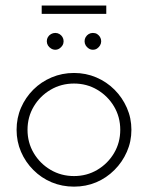

<svg xmlns="http://www.w3.org/2000/svg" viewBox="-20 -678 543 706"><path d="M252.1 8.3Q208.3 8.3 170.1 -7.6Q131.9 -23.6 102.8 -52.8Q73.6 -81.9 57.3 -119.8Q41 -157.6 41 -200.7Q41 -244.4 57.3 -281.9Q73.6 -319.4 102.4 -348.3Q131.2 -377.1 169.8 -393.4Q208.3 -409.7 252.1 -409.7Q295.8 -409.7 334 -393.4Q372.2 -377.1 401 -348.3Q429.9 -319.4 446.5 -281.6Q463.2 -243.8 463.2 -200.7Q463.2 -157.6 446.5 -119.8Q429.9 -81.9 400.7 -52.8Q371.5 -23.6 333.7 -7.6Q295.8 8.3 252.1 8.3ZM252.1 -30.6Q299.3 -30.6 337.8 -53.5Q376.4 -76.4 399.3 -114.9Q422.2 -153.5 422.2 -200.7Q422.2 -247.9 399.3 -286.5Q376.4 -325 337.8 -347.9Q299.3 -370.8 252.1 -370.8Q204.9 -370.8 166 -347.9Q127.1 -325 104.2 -286.5Q81.2 -247.9 81.2 -200.7Q81.2 -153.5 104.2 -114.9Q127.1 -76.4 166 -53.5Q204.9 -30.6 252.1 -30.6ZM133.3 -627.1V-657.6H370.8V-627.1ZM183.3 -495.1Q175 -495.1 167.7 -499.7Q160.4 -504.2 156.2 -511.1Q152.1 -518.1 152.1 -526.4Q152.1 -534.7 156.2 -541.7Q160.4 -548.6 167.7 -552.8Q175 -556.9 183.3 -556.9Q191.7 -556.9 198.6 -552.8Q205.6 -548.6 209.7 -541.7Q213.9 -534.7 213.9 -526.4Q213.9 -518.1 209.7 -511.1Q205.6 -504.2 198.6 -499.7Q191.7 -495.1 183.3 -495.1ZM321.5 -495.1Q313.2 -495.1 306.2 -499.7Q299.3 -504.2 295.1 -511.1Q291 -518.1 291 -526.4Q291 -534.7 295.1 -541.7Q299.3 -548.6 306.2 -552.8Q313.2 -556.9 321.5 -556.9Q330.6 -556.9 337.2 -552.8Q343.7 -548.6 347.9 -541.7Q352.1 -534.7 352.1 -526.4Q352.1 -518.1 347.9 -511.1Q343.7 -504.2 337.2 -499.7Q330.6 -495.1 321.5 -495.1Z"/></svg>

Font: Afacad Flux ExtraLight
Style: Regular
Weight: 250
Designer: Kristian Moeller
Foundry: Dicotype
Version: Version 1.100